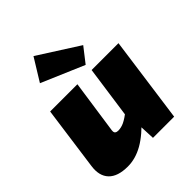

<svg xmlns="http://www.w3.org/2000/svg" viewBox="-219 -908 1051 1051"><g transform="rotate(-45 306.5 -382.5)"><path d="M280 -500 235 -189Q233 -173 240 -167.5Q247 -162 258 -162Q282 -162 305 -173Q328 -184 365 -212L401 -126Q335 -53 276 -19.5Q217 14 157 14Q79 14 43.5 -23.5Q8 -61 18 -130L69 -500ZM598 -500 529 0H365L359 -134L340 -146L390 -500ZM219 -779 454 -629 387 -543 139 -649Z"/></g></svg>

Font: Exo 2 Black
Style: Italic
Weight: 900
Italic angle: -8°
Designer: Natanael Gama
Foundry: Natanael Gama
Version: Version 2.010